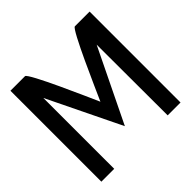

<svg xmlns="http://www.w3.org/2000/svg" viewBox="-151 -723 866 866"><g transform="rotate(-45 282.5 -290.0)"><path d="M26 0H108V-452L278 -102L448 -452L449 0H531V-580H437C419 -580 301 -309 278 -258C256 -307 137 -580 119 -580H26Z"/></g></svg>

Font: Charger Sport
Style: SeBdNrw
Weight: 600
Designer: Jasper
Foundry: Cannot Into Space Fonts
Version: Version 1.1